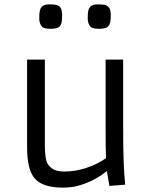

<svg xmlns="http://www.w3.org/2000/svg" viewBox="-20 -856 706 886"><path d="M548.3 -255.9Q548.3 -94.7 557.6 -3.9L484.9 2L473.1 -66.9Q416 -19.5 339.8 1.5Q309.6 9.8 267.8 9.8Q226.1 9.8 193.1 -0.2Q160.2 -10.3 140.6 -32.2Q105 -71.8 105 -176.3V-581.1H187V-189.5Q187 -119.1 200.7 -98.9Q214.4 -78.6 233.2 -71.5Q252 -64.5 277.8 -64.5Q303.7 -64.5 327.9 -68.6Q352.1 -72.8 376.5 -80.6Q427.7 -97.2 469.2 -126V-126.5Q467.3 -163.6 467.3 -271V-581.1H548.3ZM438 -723.1Q407.2 -723.1 398.4 -731.9Q384.8 -746.1 384.8 -771.5Q384.8 -796.9 387.7 -807.9Q390.6 -818.8 396.5 -825.2Q407.7 -835.9 430.4 -835.9Q453.1 -835.9 463.4 -833.5Q473.6 -831.1 479.5 -825.2Q491.2 -813.5 491.2 -788.3Q491.2 -763.2 488.5 -752.2Q485.8 -741.2 479.5 -734.4Q469.2 -723.1 438 -723.1ZM214.4 -723.1Q183.6 -723.1 174.8 -731.9Q161.1 -746.1 161.1 -771.5Q161.1 -796.9 164.1 -807.9Q167 -818.8 172.9 -825.2Q184.1 -835.9 206.8 -835.9Q229.5 -835.9 239.5 -833.5Q249.5 -831.1 255.9 -825.2Q266.6 -814 266.6 -788.6Q266.6 -763.2 264.2 -752.2Q261.7 -741.2 255.9 -734.4Q245.1 -723.1 214.4 -723.1Z"/></svg>

Font: Armata
Style: Regular
Weight: 400
Designer: Viktoriya Grabowska
Foundry: Viktoriya Grabowska
Version: Version 1.003